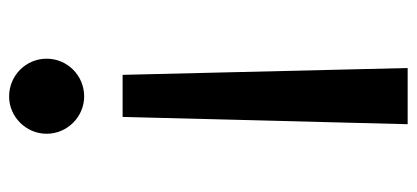

<svg xmlns="http://www.w3.org/2000/svg" viewBox="-267 -388 916 422"><g transform="rotate(-90 191.0 -177.0)"><path d="M252.5 261 237.5 -365.5H145L129 261ZM190 -450C236 -450 273 -487 273 -532.5C273 -578 236 -615 190 -615C145.5 -615 108 -578 108 -532.5C108 -487 145.5 -450 190 -450Z"/></g></svg>

Font: Spartan SemiBold
Style: Regular
Weight: 600
Designer: Matt Bailey, Mirko Velimirovic
Foundry: Matt Bailey
Version: Version 1.003